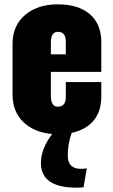

<svg xmlns="http://www.w3.org/2000/svg" viewBox="-20 -609 524 887"><path d="M334 258Q169 258 169 144Q169 79 221 10Q138 3 88 -45Q38 -93 38 -172V-406Q38 -491 96 -540Q154 -589 247 -589Q341 -589 394.5 -544Q448 -499 448 -413V-277H215V-167Q215 -116 247 -116Q284 -116 284 -161V-230H448V-163Q448 -94 412 -51.5Q376 -9 311 5Q293 57 293 109Q293 171 353 171Q367 171 381 169L366 256Q352 258 334 258ZM215 -358H284V-417Q284 -462 247 -462Q215 -462 215 -412Z"/></svg>

Font: Oswald Heavy
Style: Regular
Weight: 400
Designer: Vernon Adams
Foundry: Vernon Adams
Version: Version 4.101